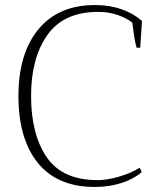

<svg xmlns="http://www.w3.org/2000/svg" viewBox="-20 -730 629 760"><path d="M53 -350Q53 -518 132 -614Q211 -710 356 -710Q414 -710 461 -693.5Q508 -677 542 -647L535 -541H521Q513 -563 504 -640Q484 -657 447.5 -670Q411 -683 369 -683Q232 -683 167.5 -591.5Q103 -500 103 -350Q103 -198 165 -107.5Q227 -17 367 -17Q402 -17 448.5 -30Q495 -43 533 -66L541 -49Q509 -21 460.5 -5.5Q412 10 355 10Q207 10 130 -85Q53 -180 53 -350Z"/></svg>

Font: Trirong ExtraLight
Style: Regular
Weight: 275
Designer: Katatrad Team
Foundry: CadsonDemak
Version: Version 1.001